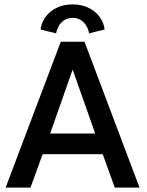

<svg xmlns="http://www.w3.org/2000/svg" viewBox="-20 -849 666 869"><path d="M255 -660H362.5L611.5 0H499.5L445 -151H173L118 0H5.5ZM207 -244.5H411L309.5 -532H308ZM234 -698 163.5 -715.5Q167 -745 185.2 -771Q203.5 -797 234.8 -813Q266 -829 308.5 -829Q350.5 -829 381.8 -813.2Q413 -797.5 431.5 -771.8Q450 -746 453.5 -715.5L383 -698Q381 -713.5 372.2 -729.5Q363.5 -745.5 347.8 -756.8Q332 -768 308.5 -768Q285.5 -768 269.5 -756.8Q253.5 -745.5 245 -729.5Q236.5 -713.5 234 -698Z"/></svg>

Font: League Spartan Thin Medium
Style: Regular
Weight: 500
Version: Version 2.002